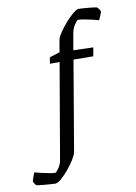

<svg xmlns="http://www.w3.org/2000/svg" viewBox="-152 -702 663 939"><g transform="rotate(-10 179.5 -232.0)"><path d="M46 179Q42 179 24.5 178Q7 177 -13 175Q-33 173 -46 171Q-51 168 -56.5 159.5Q-62 151 -61 147Q-60 144 -55 129Q-50 114 -46 107Q-36 110 -15 115Q6 120 26 123.5Q46 127 54 127Q59 127 72 108.5Q85 90 88 69L169 -403H121L126 -434L176 -450H177L187 -508Q189 -522 204 -544.5Q219 -567 238.5 -589.5Q258 -612 277 -627.5Q296 -643 306 -643Q311 -643 327 -642Q343 -641 362.5 -639Q382 -637 394 -635Q399 -632 405 -623.5Q411 -615 411 -611Q411 -608 404.5 -592.5Q398 -577 395 -571Q385 -574 364 -579Q343 -584 322.5 -587.5Q302 -591 294 -591Q289 -591 276.5 -572.5Q264 -554 260 -533L245 -448L344 -445L336 -402L238 -403L162 44Q159 58 145 80.5Q131 103 112 125.5Q93 148 75 163.5Q57 179 46 179Z"/></g></svg>

Font: Grenze Gotisch Light
Style: Regular
Weight: 300
Designer: Renata Polastri
Foundry: Omnibus-Type
Version: Version 1.001